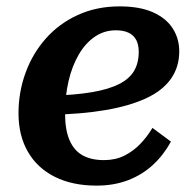

<svg xmlns="http://www.w3.org/2000/svg" viewBox="-20 -569 611 602"><path d="M283 13Q207 13 152 -14.5Q97 -42 67.5 -93Q38 -144 38 -214Q38 -280 60 -340.5Q82 -401 123.5 -448Q165 -495 224 -522Q283 -549 355 -549Q418 -549 459.5 -530.5Q501 -512 521.5 -480Q542 -448 542 -408Q542 -359 516 -322Q490 -285 438.5 -261Q387 -237 311.5 -224Q236 -211 136 -209L141 -269Q216 -271 268.5 -280Q321 -289 353.5 -305.5Q386 -322 400.5 -347Q415 -372 415 -406Q415 -428 407.5 -443Q400 -458 384 -466Q368 -474 343 -474Q307 -474 277.5 -454Q248 -434 227 -398Q206 -362 195 -315Q184 -268 184 -213Q184 -162 198 -129.5Q212 -97 239 -82Q266 -67 306 -67Q342 -67 370 -81Q398 -95 420 -118Q442 -141 458 -168L516 -125Q493 -83 459.5 -52Q426 -21 381.5 -4Q337 13 283 13Z"/></svg>

Font: Roboto Serif SemiBold
Style: Italic
Weight: 600
Italic angle: -10°
Version: Version 1.007